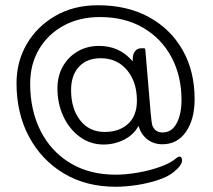

<svg xmlns="http://www.w3.org/2000/svg" viewBox="-20 -588 811 732"><path d="M508 -108Q490 -74 453 -55.5Q416 -37 375 -37Q324 -37 284 -66.5Q244 -96 221.5 -144.5Q199 -193 199 -251Q199 -298 219.5 -334.5Q240 -371 276 -392Q312 -413 358 -413Q436 -413 486 -354V-363Q486 -382 495 -393Q504 -404 519 -404H528Q534 -404 534 -399L554 -162Q556 -138 557.5 -128Q559 -118 560 -112Q570 -83 600 -83Q635 -83 653.5 -118Q672 -153 672 -207Q672 -298 634 -369.5Q596 -441 526 -482Q456 -523 361 -523Q283 -523 223 -490.5Q163 -458 129 -400.5Q95 -343 95 -269Q95 -168 134.5 -89.5Q174 -11 247.5 33.5Q321 78 421 78Q460 78 506 70Q552 62 592 47.5Q632 33 652 15Q660 9 664 9Q674 9 674 24Q674 42 642 68Q620 86 582 98.5Q544 111 501.5 117.5Q459 124 421 124Q308 124 223 73Q138 22 90.5 -67Q43 -156 43 -271Q43 -353 82 -420Q121 -487 191 -527.5Q261 -568 353 -568Q465 -568 547.5 -523Q630 -478 676 -397.5Q722 -317 722 -210Q722 -133 689 -85.5Q656 -38 599 -38Q566 -38 542 -56.5Q518 -75 508 -108ZM379 -85Q435 -85 468.5 -116Q502 -147 502 -204Q502 -276 464 -321Q426 -366 364 -366Q311 -366 281 -333.5Q251 -301 251 -244Q251 -174 285.5 -129.5Q320 -85 379 -85Z"/></svg>

Font: Zain Light
Style: Italic
Weight: 300
Italic angle: -10°
Designer: Zain,Boutros
Foundry: Mobile Telecommunications Company (Zain), 2024
Version: Version 1.51; ttfautohint (v1.8.4)